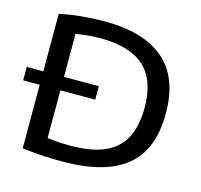

<svg xmlns="http://www.w3.org/2000/svg" viewBox="-108 -864 1032 987"><g transform="rotate(15 408.0 -371.0)"><path d="M306.5 5.5Q256 5.5 203.2 2.8Q150.5 0 92 -7.5V-723Q146 -735 210.2 -741Q274.5 -747 331 -747Q540 -747 648.2 -653.8Q756.5 -560.5 756.5 -370Q756.5 -176 644 -85.2Q531.5 5.5 306.5 5.5ZM331.5 -84Q489.5 -84 566.5 -153.2Q643.5 -222.5 643.5 -370.5Q643.5 -518 566 -587.8Q488.5 -657.5 333.5 -657.5Q302.5 -657.5 269.2 -654.5Q236 -651.5 202 -646V-91.5Q229 -88 259.8 -86Q290.5 -84 331.5 -84ZM4 -345.5V-417H387.5V-345.5Z"/></g></svg>

Font: Encode Sans Expanded Medium
Style: Regular
Weight: 500
Width: 7
Designer: Multiple Designers
Foundry: Impallari Type
Version: Version 3.000; ttfautohint (v1.8.3) -l 8 -r 50 -G 200 -x 14 